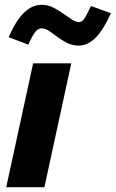

<svg xmlns="http://www.w3.org/2000/svg" viewBox="-20 -780 482 800"><path d="M6 0 118 -516H277L165 0ZM98 -594 16 -625Q46 -694 80 -727Q114 -760 154 -760Q179 -760 201 -749Q223 -738 242.5 -724Q262 -710 279 -699Q296 -688 310 -688Q321 -688 330.5 -701Q340 -714 359 -755L442 -725Q412 -657 379 -623.5Q346 -590 308 -590Q282 -590 260 -601Q238 -612 219.5 -626Q201 -640 184.5 -651Q168 -662 153 -662Q139 -662 127 -647Q115 -632 98 -594Z"/></svg>

Font: Red Hat Text
Style: Italic
Weight: 300
Italic angle: -12°
Designer: Pentagram, MCKL
Foundry: Pentagram, MCKL
Version: Version 1.023